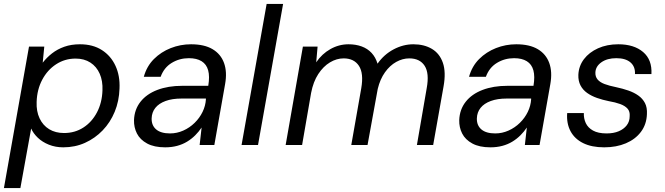

<svg xmlns="http://www.w3.org/2000/svg" viewBox="-34 -740 3392 980"><path d="M-14 220 114 -502H192L184 -420Q204 -446 231.5 -467.5Q259 -489 294.5 -501.5Q330 -514 374 -514Q440 -514 486 -484.5Q532 -455 555.5 -404Q579 -353 576 -288Q574 -224 551.5 -169.5Q529 -115 490 -74.5Q451 -34 400 -11Q349 12 289 12Q249 12 215.5 -1.5Q182 -15 159 -37Q136 -59 125 -84L70 220ZM293 -61Q348 -61 391.5 -89Q435 -117 461 -166.5Q487 -216 489 -279Q491 -327 475 -363.5Q459 -400 427.5 -420.5Q396 -441 352 -441Q297 -441 252.5 -412Q208 -383 181.5 -333Q155 -283 153 -220Q151 -172 168 -136Q185 -100 217 -80.5Q249 -61 293 -61Z M809 12Q753 12 717 -7.5Q681 -27 665 -58.5Q649 -90 650 -127Q652 -181 683 -220.5Q714 -260 769 -281Q824 -302 896 -302H1029Q1037 -350 1028.5 -381Q1020 -412 995 -427.5Q970 -443 930 -443Q882 -443 842.5 -419Q803 -395 786 -348H700Q715 -402 751.5 -438.5Q788 -475 837.5 -494.5Q887 -514 941 -514Q1009 -514 1051 -489Q1093 -464 1109.5 -418.5Q1126 -373 1115 -311L1060 0H985L995 -89Q981 -68 962.5 -49.5Q944 -31 921 -17Q898 -3 870 4.5Q842 12 809 12ZM834 -59Q869 -59 901.5 -73.5Q934 -88 959.5 -113Q985 -138 1000 -169Q1015 -200 1017 -233V-237H892Q845 -237 811 -224.5Q777 -212 759 -189.5Q741 -167 740 -136Q739 -100 763 -79.5Q787 -59 834 -59Z M1199 0 1327 -720H1411L1283 0Z M1424 0 1512 -502H1587L1580 -422Q1609 -465 1652.5 -489.5Q1696 -514 1745 -514Q1782 -514 1812 -503Q1842 -492 1862.5 -470Q1883 -448 1893 -415Q1926 -462 1975 -488Q2024 -514 2076 -514Q2131 -514 2170.5 -490.5Q2210 -467 2226.5 -419.5Q2243 -372 2230 -299L2177 0H2094L2144 -290Q2158 -366 2133.5 -404Q2109 -442 2055 -442Q2021 -442 1988.5 -424Q1956 -406 1931 -371Q1906 -336 1894 -286L1842 0H1759L1810 -290Q1823 -366 1798 -404Q1773 -442 1720 -442Q1684 -442 1650 -421.5Q1616 -401 1590.5 -362Q1565 -323 1554 -266L1508 0Z M2469 12Q2413 12 2377 -7.5Q2341 -27 2325 -58.5Q2309 -90 2310 -127Q2312 -181 2343 -220.5Q2374 -260 2429 -281Q2484 -302 2556 -302H2689Q2697 -350 2688.5 -381Q2680 -412 2655 -427.5Q2630 -443 2590 -443Q2542 -443 2502.5 -419Q2463 -395 2446 -348H2360Q2375 -402 2411.5 -438.5Q2448 -475 2497.5 -494.5Q2547 -514 2601 -514Q2669 -514 2711 -489Q2753 -464 2769.5 -418.5Q2786 -373 2775 -311L2720 0H2645L2655 -89Q2641 -68 2622.5 -49.5Q2604 -31 2581 -17Q2558 -3 2530 4.5Q2502 12 2469 12ZM2494 -59Q2529 -59 2561.5 -73.5Q2594 -88 2619.5 -113Q2645 -138 2660 -169Q2675 -200 2677 -233V-237H2552Q2505 -237 2471 -224.5Q2437 -212 2419 -189.5Q2401 -167 2400 -136Q2399 -100 2423 -79.5Q2447 -59 2494 -59Z M3050 12Q2986 12 2942.5 -9.5Q2899 -31 2878 -70.5Q2857 -110 2861 -163H2946Q2945 -135 2956 -111.5Q2967 -88 2993 -73.5Q3019 -59 3062 -59Q3098 -59 3124 -70Q3150 -81 3165 -100.5Q3180 -120 3180 -147Q3182 -171 3169 -185.5Q3156 -200 3131.5 -209Q3107 -218 3072 -224Q3042 -230 3013.5 -240Q2985 -250 2963 -265.5Q2941 -281 2929 -304Q2917 -327 2918 -358Q2920 -403 2946.5 -438Q2973 -473 3018.5 -493.5Q3064 -514 3122 -514Q3202 -514 3248.5 -474.5Q3295 -435 3291 -362H3207Q3209 -400 3184 -421.5Q3159 -443 3112 -443Q3065 -443 3035.5 -422Q3006 -401 3005 -370Q3004 -349 3016 -334.5Q3028 -320 3052 -311Q3076 -302 3111 -295Q3144 -288 3173 -278Q3202 -268 3224 -252.5Q3246 -237 3258 -214Q3270 -191 3268 -157Q3266 -105 3237.5 -67Q3209 -29 3160.5 -8.5Q3112 12 3050 12Z"/></svg>

Font: DM Sans 16pt
Style: Italic
Weight: 400
Italic angle: -10°
Version: Version 4.004;gftools[0.9.30]